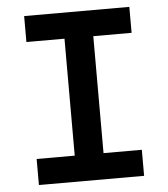

<svg xmlns="http://www.w3.org/2000/svg" viewBox="-51 -739 688 785"><g transform="rotate(-5 293.0 -346.5)"><path d="M77.1 0V-106.9H233.4V-586.9H77.1V-693.4H508.8V-586.9H351.6V-106.9H508.8V0Z"/></g></svg>

Font: CaskaydiaCove NFP SemiBold
Style: Regular
Weight: 600
Designer: Aaron Bell
Foundry: Saja Typeworks
Version: Version 2111.001; VTT 6.35;Nerd Fonts 3.1.1